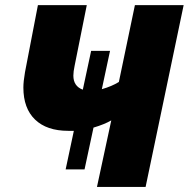

<svg xmlns="http://www.w3.org/2000/svg" viewBox="-20 -734 741 754"><path d="M237.8 -68.8 270 -220.2H248Q163.6 -220.2 117.7 -264.4Q71.8 -308.6 71.8 -390.1Q71.8 -414.1 78.1 -450.2L128.9 -713.9H320.8L272.9 -475.1Q268.1 -452.6 268.1 -437Q268.1 -395.5 305.2 -381.8L337.9 -534.2H412.1L379.9 -383.8Q419.4 -395 446.8 -412.1L509.8 -713.9H701.2L551.8 0H360.8L417 -261.2Q390.1 -245.6 347.2 -232.9L312 -68.8Z"/></svg>

Font: Open Sans Extrabold
Style: Italic
Weight: 800
Italic angle: -12°
Foundry: Ascender Corporation
Version: Version 1.10